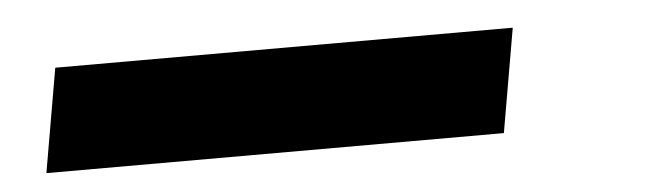

<svg xmlns="http://www.w3.org/2000/svg" viewBox="-26 -16 842 245"><g transform="rotate(-5 395.0 106.5)"><path d="M26 173 49 40H635L612 173Z"/></g></svg>

Font: Poppins SemiBold
Style: Italic
Weight: 600
Italic angle: -10°
Designer: Ninad Kale (Devanagari), Jonny Pinhorn (Latin)
Foundry: Indian Type Foundry
Version: Version 3.200;PS 1.000;hotconv 16.6.54;makeotf.lib2.5.65590